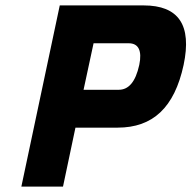

<svg xmlns="http://www.w3.org/2000/svg" viewBox="-20 -690 708 710"><path d="M511 -670H201L59 0H213L259 -218H415C545 -218 625 -292 659 -450C690 -597 641 -670 511 -670ZM289 -358 326 -530H456C492 -530 506 -503 495 -450C481 -386 455 -358 419 -358Z"/></svg>

Font: LT Wave Mono Black
Style: Italic
Weight: 900
Designer: Daniel Lyons
Version: Version 2.5 (Glyphs App)